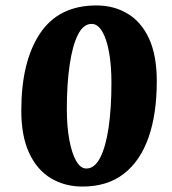

<svg xmlns="http://www.w3.org/2000/svg" viewBox="-20 -672 630 705"><path d="M282.6 13Q217.8 13 166.9 -17.5Q116.1 -48 87.1 -110Q58.2 -172 58.2 -266Q58.2 -446 126.8 -549Q195.5 -652 334 -652Q398.9 -652 449.2 -621.5Q499.5 -591 527.6 -529.5Q555.7 -468 555.7 -374Q555.7 -254 525.5 -167.5Q495.2 -81 434.8 -34Q374.3 13 282.6 13ZM297.1 -53.2Q327.2 -53.2 347.8 -92.9Q368.3 -132.7 378.8 -203.7Q389.2 -274.8 389.2 -367.7Q389.2 -430.9 380.5 -479.8Q371.8 -528.8 355.3 -556.5Q338.7 -584.3 316.5 -584.3Q286.5 -584.3 266.5 -545.2Q246.5 -506.1 236 -435.5Q225.4 -364.9 225.4 -271.7Q225.4 -207.8 234.5 -158.6Q243.6 -109.4 259.6 -81.3Q275.6 -53.2 297.1 -53.2Z"/></svg>

Font: Briem Hand Thin
Style: Regular
Weight: 100
Designer: Gunnlaugur SE Briem, Eben Sorkin
Foundry: Sorkin Type Co.
Version: Version 1.003